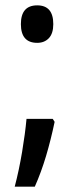

<svg xmlns="http://www.w3.org/2000/svg" viewBox="-20 -564 277 717"><path d="M58 -474Q58 -544 119 -544Q179 -544 179 -474Q179 -439 162.5 -421.5Q146 -404 119 -404Q58 -404 58 -474ZM184 -109Q170 -42 152 18.5Q134 79 110 133H35Q51 72 62.5 3.5Q74 -65 79 -120H177Z"/></svg>

Font: Noto Sans Georgian ExtraCondensed Medium
Style: Regular
Weight: 500
Width: 2
Designer: Monotype Design Team, Akaki Razmadze
Foundry: Google LLC
Version: Version 2.005; ttfautohint (v1.8.4.7-5d5b)